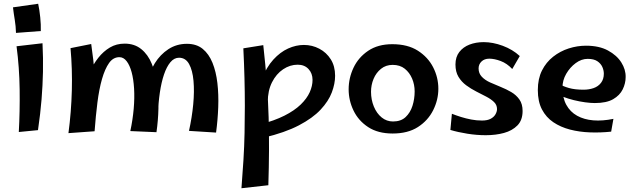

<svg xmlns="http://www.w3.org/2000/svg" viewBox="-20 -698 3387 1021"><path d="M65 -523Q64 -560 58.5 -592.5Q53 -625 49 -659L183 -678Q190 -645 194 -606Q198 -567 197 -533ZM182 -6 80 4Q86 -105 84.5 -222Q83 -339 68 -452L206 -468Q210 -388 208.5 -316Q207 -244 201 -169.5Q195 -95 182 -6Z M812 5 673 -1Q686 -62 691 -119.5Q696 -177 693 -227Q690 -277 680 -314Q670 -351 653.5 -372.5Q637 -394 615 -394Q582 -394 560 -363Q538 -332 522.5 -278Q507 -224 498 -152.5Q489 -81 483 0L414 -151Q417 -188 428 -230.5Q439 -273 457.5 -315Q476 -357 503 -391Q530 -425 564.5 -445.5Q599 -466 643 -466Q695 -466 731 -437Q767 -408 787 -359Q807 -310 815.5 -248.5Q824 -187 822.5 -121.5Q821 -56 812 5ZM483 0 344 10Q359 -103 362 -217Q365 -331 355 -442L465 -464Q478 -376 483.5 -300.5Q489 -225 488.5 -153Q488 -81 483 0ZM1129 7 985 -2Q1001 -74 1007.5 -143Q1014 -212 1009 -268Q1004 -324 985.5 -357.5Q967 -391 932 -391Q906 -391 886 -367Q866 -343 852 -301.5Q838 -260 830 -205.5Q822 -151 820 -90L765 -262Q775 -316 803.5 -362Q832 -408 875.5 -436.5Q919 -465 974 -465Q1025 -465 1058 -438Q1091 -411 1110 -364Q1129 -317 1136 -256.5Q1143 -196 1140.5 -128Q1138 -60 1129 7Z M1264 303Q1270 227 1274.5 154Q1279 81 1280.5 9Q1282 -63 1282 -135.5Q1282 -208 1280 -284Q1278 -360 1274 -441L1380 -458Q1392 -351 1399 -257Q1406 -163 1408.5 -74.5Q1411 14 1410.5 102.5Q1410 191 1407 287ZM1383 34 1362 -36Q1439 -56 1492.5 -83Q1546 -110 1579 -142Q1612 -174 1627 -207.5Q1642 -241 1642 -273Q1642 -308 1620.5 -331Q1599 -354 1563 -354Q1522 -354 1485.5 -329.5Q1449 -305 1426.5 -260.5Q1404 -216 1404 -156L1343 -126Q1348 -215 1372.5 -278Q1397 -341 1433.5 -381Q1470 -421 1512 -440Q1554 -459 1596 -459Q1640 -459 1678 -439Q1716 -419 1739 -382.5Q1762 -346 1762 -295Q1762 -253 1744.5 -206.5Q1727 -160 1685 -115Q1643 -70 1569.5 -31.5Q1496 7 1383 34Z M2068 12Q1990 12 1938 -22Q1886 -56 1860 -110Q1834 -164 1834 -223Q1834 -283 1860 -338Q1886 -393 1938 -428Q1990 -463 2066 -463Q2148 -463 2202 -428.5Q2256 -394 2283.5 -340Q2311 -286 2311 -226Q2311 -167 2283.5 -112Q2256 -57 2202.5 -22.5Q2149 12 2068 12ZM2070 -52Q2112 -52 2137 -75.5Q2162 -99 2173.5 -135.5Q2185 -172 2185 -212Q2185 -248 2171.5 -280Q2158 -312 2132.5 -332.5Q2107 -353 2068 -353Q2032 -353 2006 -332Q1980 -311 1966.5 -278.5Q1953 -246 1953 -210Q1953 -168 1968 -131.5Q1983 -95 2009.5 -73.5Q2036 -52 2070 -52Z M2563 21Q2515 21 2465 13Q2415 5 2375 -7L2383 -93Q2406 -84 2431.5 -76Q2457 -68 2485.5 -62.5Q2514 -57 2543 -57Q2572 -57 2589.5 -66.5Q2607 -76 2615 -90.5Q2623 -105 2623 -118Q2623 -140 2607 -155.5Q2591 -171 2566 -184Q2541 -197 2512.5 -211.5Q2484 -226 2459 -244.5Q2434 -263 2418 -289.5Q2402 -316 2402 -355Q2402 -395 2422.5 -421.5Q2443 -448 2477 -461Q2511 -474 2552 -474Q2601 -474 2653.5 -454.5Q2706 -435 2744 -400L2704 -331Q2676 -361 2642.5 -373.5Q2609 -386 2582 -386Q2556 -386 2540.5 -371Q2525 -356 2525 -334Q2525 -308 2542 -290Q2559 -272 2585.5 -260Q2612 -248 2642 -236Q2672 -224 2698.5 -208.5Q2725 -193 2742 -169Q2759 -145 2759 -108Q2759 -59 2731.5 -31Q2704 -3 2660 9Q2616 21 2563 21Z M3230 2Q3174 8 3117.5 6Q3061 4 3011 -9Q2961 -22 2922.5 -48Q2884 -74 2862 -116Q2840 -158 2840 -219Q2840 -279 2862 -323Q2884 -367 2921.5 -396.5Q2959 -426 3004.5 -440.5Q3050 -455 3096 -455Q3166 -455 3213 -429.5Q3260 -404 3284 -366Q3308 -328 3307 -288Q3307 -255 3291.5 -223Q3276 -191 3240.5 -170.5Q3205 -150 3143 -150Q3121 -150 3091.5 -154Q3062 -158 3031.5 -165.5Q3001 -173 2974 -183.5Q2947 -194 2929 -207L2955 -251Q2974 -239 3005.5 -230Q3037 -221 3083 -221Q3112 -221 3136.5 -229.5Q3161 -238 3176 -257.5Q3191 -277 3191 -306Q3191 -324 3183 -342Q3175 -360 3156.5 -372.5Q3138 -385 3105 -385Q3072 -385 3041.5 -362.5Q3011 -340 2991 -305.5Q2971 -271 2971 -232Q2971 -178 2991.5 -140.5Q3012 -103 3049 -82.5Q3086 -62 3135 -58Q3184 -54 3242 -66Z"/></svg>

Font: Marhey Light
Style: Regular
Weight: 400
Version: Version 1.000